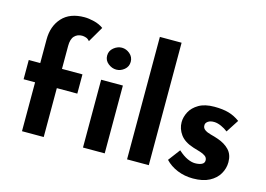

<svg xmlns="http://www.w3.org/2000/svg" viewBox="-103 -988 1656 1195"><g transform="rotate(15 725.0 -390.0)"><path d="M114 0V-315H40V-439H114V-591Q114 -677 163.5 -731.5Q213 -786 307 -786Q335 -786 369.5 -777.5Q404 -769 430 -750L371 -649Q361 -662 347.5 -666.5Q334 -671 322 -671Q292 -671 273 -651Q254 -631 254 -587V-439H386V-315H254V0Z M507 -437H647V0H507ZM504 -592Q504 -623 528.5 -643Q553 -663 581 -663Q609 -663 632.5 -643Q656 -623 656 -592Q656 -561 632.5 -541.5Q609 -522 581 -522Q553 -522 528.5 -541.5Q504 -561 504 -592Z M791 -789H931V0H791Z M1217 9Q1163 9 1116.5 -10Q1070 -29 1038 -63L1096 -140Q1128 -111 1155.5 -98.5Q1183 -86 1205 -86Q1231 -86 1248 -94Q1265 -102 1265 -120Q1265 -137 1251.5 -147Q1238 -157 1217 -163.5Q1196 -170 1172 -177Q1112 -196 1085.5 -232.5Q1059 -269 1059 -312Q1059 -345 1076.5 -378.5Q1094 -412 1132.5 -434.5Q1171 -457 1232 -457Q1287 -457 1325 -446Q1363 -435 1397 -410L1344 -328Q1325 -343 1301.5 -353.5Q1278 -364 1258 -365Q1231 -366 1216 -355.5Q1201 -345 1201 -331Q1200 -312 1215.5 -301Q1231 -290 1255 -284Q1279 -278 1302 -270Q1349 -254 1377 -224.5Q1405 -195 1405 -146Q1405 -106 1384.5 -70.5Q1364 -35 1322.5 -13Q1281 9 1217 9Z"/></g></svg>

Font: Reem Kufi Fun
Style: Bold
Weight: 700
Designer: Khaled Hosny
Version: Version 1.005